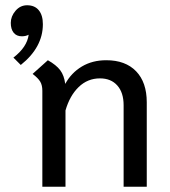

<svg xmlns="http://www.w3.org/2000/svg" viewBox="-20 -710 648 730"><path d="M143 -618Q143 -530 59 -463L31 -491Q83 -531 89 -578Q78 -572 63 -572Q43 -572 32 -585.5Q21 -599 21 -623Q21 -648 39 -669Q57 -690 83 -690Q112 -690 127.5 -671Q143 -652 143 -618ZM538 -321V0H450V-310Q450 -358 426 -385Q402 -412 360 -412Q313 -412 279 -379Q245 -346 229 -290V0H141V-365Q141 -386 133 -399.5Q125 -413 104 -429L162 -481Q194 -463 209 -443Q224 -423 228 -391Q251 -433 291 -457Q331 -481 384 -481Q457 -481 497.5 -439Q538 -397 538 -321Z"/></svg>

Font: KoHo Medium
Style: Regular
Weight: 500
Version: Version 1.000; ttfautohint (v1.6)